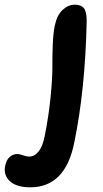

<svg xmlns="http://www.w3.org/2000/svg" viewBox="-140 -553 436 813"><path d="M-12.2 240.2Q-69.8 240.2 -97.9 214.4Q-126 188.5 -118.2 149.9Q-113.8 125.5 -99.6 112.3Q-85.4 99.1 -65.9 99.1Q-57.1 99.1 -43 104.5Q-28.8 109.9 -16.1 109.9Q6.8 109.9 23.7 88.1Q40.5 66.4 48.8 25.9Q66.4 -62.5 74.2 -141.6Q82 -220.7 81.8 -266.8Q81.5 -313 83.3 -361.3Q85 -409.7 91.8 -443.8Q101.1 -488.8 125 -511Q148.9 -533.2 176.8 -533.2Q203.1 -533.2 215.1 -518.6Q227.1 -503.9 227.1 -462.9Q220.7 -172.9 174.8 48.8Q137.7 240.2 -12.2 240.2Z"/></svg>

Font: Shantell Sans Bouncy
Style: Italic
Weight: 600
Italic angle: -11.31°
Designer: Stephen Nixon, Anya Danilova, Shantell Martin
Foundry: Arrow Type
Version: Version 1.006;[9816181b4]